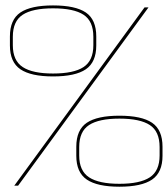

<svg xmlns="http://www.w3.org/2000/svg" viewBox="-20 -702 634 726"><path d="M34 0H48.5L541.5 -674H526.5ZM180.5 -413Q265 -413 304.5 -440Q344 -467 344 -530V-564Q344 -628 304.5 -654.8Q265 -681.5 180.5 -681.5Q97 -681.5 57.2 -654.8Q17.5 -628 17.5 -564V-530Q17.5 -467 57.2 -440Q97 -413 180.5 -413ZM180.5 -424Q103 -424 65.8 -448.5Q28.5 -473 28.5 -531V-563Q28.5 -622 65.8 -646.2Q103 -670.5 180.5 -670.5Q259 -670.5 296 -646.2Q333 -622 333 -563V-531Q333 -473 296 -448.5Q259 -424 180.5 -424ZM431.5 4Q515.5 4 555 -23Q594.5 -50 594.5 -113V-147Q594.5 -211 555 -237.8Q515.5 -264.5 431.5 -264.5Q348 -264.5 308.2 -237.8Q268.5 -211 268.5 -147V-113Q268.5 -50 308.2 -23Q348 4 431.5 4ZM431.5 -7Q354 -7 316.8 -31.5Q279.5 -56 279.5 -114V-146Q279.5 -205 316.8 -229.2Q354 -253.5 431.5 -253.5Q509.5 -253.5 546.5 -229.2Q583.5 -205 583.5 -146V-114Q583.5 -56 546.5 -31.5Q509.5 -7 431.5 -7Z"/></svg>

Font: Anybody SemiExpanded Thin
Style: Regular
Weight: 250
Width: 6
Version: Version 1.113;gftools[0.9.25]